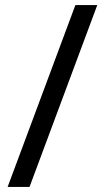

<svg xmlns="http://www.w3.org/2000/svg" viewBox="-20 -734 412 754"><path d="M362 -714 96 0H10L276 -714Z"/></svg>

Font: Noto Sans Tagbanwa
Style: Regular
Weight: 400
Designer: Monotype Design Team
Foundry: Monotype Imaging Inc.
Version: Version 2.001; ttfautohint (v1.8.4.7-5d5b)